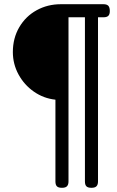

<svg xmlns="http://www.w3.org/2000/svg" viewBox="-20 -720 555 911"><path d="M243 141V-247Q187 -253 141 -285Q95 -317 68 -366.5Q41 -416 41 -473Q41 -539 71.5 -591Q102 -643 154 -671.5Q206 -700 268 -700H471Q487 -700 494 -692.5Q501 -685 501 -668V-667Q501 -652 494 -645Q487 -638 471 -638H445V141Q445 156 438 163.5Q431 171 415 171H413Q397 171 390 164Q383 157 383 141V-638H305V141Q305 156 298 163.5Q291 171 275 171H273Q257 171 250 164Q243 157 243 141Z"/></svg>

Font: Asap-Bold
Style: Bold
Weight: 700
Designer: Pablo Cosgaya
Foundry: Omnibus-Type
Version: Version 2.000; ttfautohint (v1.8)